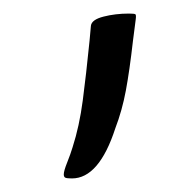

<svg xmlns="http://www.w3.org/2000/svg" viewBox="-20 -742 259 283"><path d="M74 -485Q74 -490 79 -502.5Q84 -515 87 -525Q97 -556 102 -594Q107 -632 112 -682L114 -704Q115 -713 132.5 -717.5Q150 -722 170 -722Q178 -722 179.5 -721Q181 -720 180 -713L176 -682Q171 -638 165.5 -608.5Q160 -579 150 -553Q126 -479 86 -479Q79 -479 76.5 -480Q74 -481 74 -485Z"/></svg>

Font: Charm
Style: Regular
Weight: 400
Designer: Katatrad Aksorn Co.,Ltd.
Foundry: Cadson Demak Co.,Ltd.
Version: Version 1.001